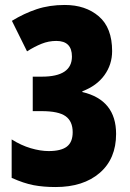

<svg xmlns="http://www.w3.org/2000/svg" viewBox="-20 -744 526 774"><path d="M204 10Q155 10 115.5 2.5Q76 -5 27 -27V-182Q65 -158 104 -146.5Q143 -135 176 -135Q226 -135 249.5 -153Q273 -171 273 -211Q273 -255 244.5 -275.5Q216 -296 148 -296H112V-435H149Q270 -435 270 -516Q270 -579 207 -579Q176 -579 147.5 -567.5Q119 -556 89 -537L28 -660Q77 -690 128 -707Q179 -724 241 -724Q325 -724 378.5 -678Q432 -632 432 -538Q432 -484 401 -441Q370 -398 312 -376V-373Q448 -341 448 -204Q448 -104 382 -47Q316 10 204 10Z"/></svg>

Font: Noto Sans Gurmukhi UI ExtraCondensed Black
Style: Regular
Weight: 900
Width: 2
Designer: Jelle Bosma - Monotype Design Team
Foundry: Monotype Imaging Inc.
Version: Version 2.004; ttfautohint (v1.8.4.7-5d5b)